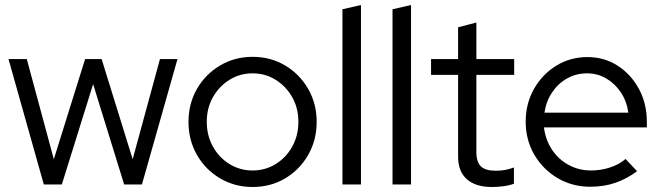

<svg xmlns="http://www.w3.org/2000/svg" viewBox="-20 -737 2644 767"><path d="M155 0 14 -501H87L195 -101L320 -501H386L510 -101L619 -501H689L547 0H476L352 -401L227 0Z M989 10Q918 10 859.5 -24.4Q800.9 -58.7 767 -117.9Q733 -177 733 -250Q733 -323.1 766.9 -382Q800.9 -440.9 859.4 -475.5Q917.9 -510 988.9 -510Q1061 -510 1119 -475.5Q1177 -440.9 1211 -382Q1245 -323.1 1245 -250Q1245 -177 1211 -117.9Q1177.1 -58.7 1119.1 -24.4Q1061.1 10 989 10ZM989 -56Q1040 -56 1081.7 -81.9Q1123.4 -107.8 1147.7 -151.9Q1172 -195.9 1172 -250.5Q1172 -305 1147.5 -348.5Q1123 -392 1081.5 -418Q1040.1 -444 989 -444Q938 -444 896.5 -418Q855 -392 830.5 -348.5Q806 -305 806 -250.5Q806 -195.9 830.3 -151.9Q854.6 -107.8 896.3 -81.9Q938 -56 989 -56Z M1348 0V-700L1422 -717V0Z M1548 0V-700L1622 -717V0Z M1945 10Q1880 10 1845 -21Q1810 -52 1810 -111V-438H1702V-501H1810V-628L1883 -647V-501H2034V-438H1883V-130Q1883 -90 1901 -72.5Q1919 -55 1960 -55Q1981 -55 1997.5 -58Q2014 -61 2033 -68V-3Q2014 4 1990.5 7Q1967 10 1945 10Z M2338 9Q2266 9 2207.5 -25.5Q2149 -60 2114.5 -119Q2080 -178 2080 -251Q2080 -323 2113 -381.5Q2146 -440 2202 -474.5Q2258 -509 2327 -509Q2394 -509 2447.5 -474.5Q2501 -440 2532.5 -381.5Q2564 -323 2564 -251V-228H2153Q2159 -179 2184.5 -140Q2210 -101 2251 -78.5Q2292 -56 2341 -56Q2380 -56 2417 -68Q2454 -80 2479 -102L2525 -53Q2483 -22 2437.5 -6.5Q2392 9 2338 9ZM2155 -287H2490Q2484 -332 2460.5 -367.5Q2437 -403 2402 -423.5Q2367 -444 2325 -444Q2282 -444 2246 -424Q2210 -404 2186 -368.5Q2162 -333 2155 -287Z"/></svg>

Font: Red Hat Display
Style: Regular
Weight: 300
Designer: Pentagram, MCKL
Foundry: Pentagram, MCKL
Version: Version 1.023